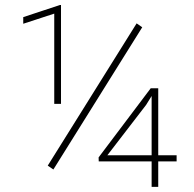

<svg xmlns="http://www.w3.org/2000/svg" viewBox="-20 -730 756 750"><path d="M218.3 -710.4V-324.2H191.9V-676.8L70.8 -637.2V-663.1L213.9 -710.4ZM535.6 -623.5 188.5 -67.9 166.5 -83 513.7 -638.7ZM365.2 -115.2 568.8 -385.3H598.1V-123.5H669.9V-99.6H598.1V0H572.3V-99.6H365.7ZM399.4 -123.5H572.3V-355L550.8 -320.3Z"/></svg>

Font: Mardoto Thin
Style: Regular
Weight: 250
Designer: Christian Robertson, Vahan Hovhannisyan
Foundry: Google
Version: Version 1.000